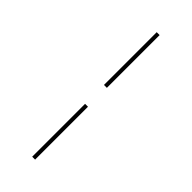

<svg xmlns="http://www.w3.org/2000/svg" viewBox="-298 -782 1027 1027"><g transform="rotate(45 215.0 -269.0)"><path d="M204 202V-198H226V202ZM204 -341V-740H226V-341Z"/></g></svg>

Font: Lexend Tera Thin
Style: Regular
Weight: 250
Version: Version 1.007